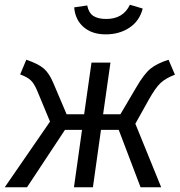

<svg xmlns="http://www.w3.org/2000/svg" viewBox="-35 -790 758 810"><path d="M703 -475Q664 -460 642.5 -440Q621 -420 593 -370L536 -268L645 0H558L466 -242H391L357 0H277L311 -242H239L79 0H-15L176 -277L122 -407Q109 -438 94.5 -451.5Q80 -465 50 -476L76 -538Q126 -521 149 -501.5Q172 -482 189 -442L246 -308H320L351 -526H431L400 -308H473L539 -420Q572 -477 599 -499.5Q626 -522 676 -538ZM278 -759 333 -767Q339 -736 358.5 -723Q378 -710 413 -710Q485 -710 513 -770L567 -754Q554 -702 511.5 -673.5Q469 -645 411 -645Q353 -645 317.5 -676Q282 -707 278 -759Z"/></svg>

Font: FiraGO Book
Style: Italic
Weight: 350
Italic angle: -8°
Designer: bBox Type GmbH
Foundry: bBox Type GmbH
Version: Version 1.001